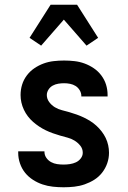

<svg xmlns="http://www.w3.org/2000/svg" viewBox="-20 -784 540 812"><path d="M249 8Q226 8 203.5 5.5Q181 3 160 -4Q139 -11 119.5 -23.5Q100 -36 86 -53.5Q72 -71 64.5 -93Q57 -115 57 -137V-144H168V-142Q168 -128 176 -116.5Q184 -105 196 -98.5Q208 -92 221.5 -90Q235 -88 249 -88Q262 -88 275.5 -90Q289 -92 301 -97.5Q313 -103 321.5 -114Q330 -125 330 -138Q330 -155 319.5 -168Q309 -181 295 -189.5Q281 -198 265.5 -202Q250 -206 234.5 -210.5Q219 -215 203.5 -220.5Q188 -226 173.5 -233Q159 -240 145.5 -249Q132 -258 120 -268.5Q108 -279 98 -292Q88 -305 81 -320Q74 -335 70.5 -350.5Q67 -366 67 -382Q67 -405 73.5 -426Q80 -447 93.5 -465Q107 -483 125.5 -495.5Q144 -508 164.5 -515.5Q185 -523 207 -525.5Q229 -528 251 -528Q273 -528 295 -525.5Q317 -523 337.5 -515.5Q358 -508 376.5 -495.5Q395 -483 408.5 -465Q422 -447 428.5 -426Q435 -405 435 -383V-376H324V-378Q324 -391 317 -402.5Q310 -414 299.5 -420.5Q289 -427 276.5 -429.5Q264 -432 251 -432Q239 -432 226.5 -430Q214 -428 203 -422Q192 -416 185 -405Q178 -394 178 -382Q178 -366 188 -352.5Q198 -339 212 -330.5Q226 -322 242 -318Q258 -314 273.5 -309.5Q289 -305 304.5 -299.5Q320 -294 334.5 -287Q349 -280 362.5 -271.5Q376 -263 388 -252Q400 -241 410 -228Q420 -215 427 -200.5Q434 -186 437.5 -170Q441 -154 441 -138Q441 -115 433.5 -93.5Q426 -72 412 -54Q398 -36 379 -24Q360 -12 338.5 -4.5Q317 3 294.5 5.5Q272 8 249 8ZM154 -591 105 -624 194 -764H306L395 -624L346 -591L250 -701Z"/></svg>

Font: Iosevka Custom
Style: Bold
Weight: 700
Monospace: yes
Designer: Belleve Invis
Foundry: Belleve Invis
Version: Version 30.3.3; ttfautohint (v1.8.3)